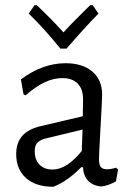

<svg xmlns="http://www.w3.org/2000/svg" viewBox="-20 -708 502 735"><path d="M371 -346Q371 -329 365 -223Q359 -117 359 -99Q359 -77 366 -68.5Q373 -60 390 -60Q405 -60 424 -66L432 -59L424 -14Q395 3 367 6Q336 3 317.5 -16Q299 -35 298 -68H291Q237 -13 184 7Q117 7 79.5 -26.5Q42 -60 42 -118Q42 -162 65.5 -188Q89 -214 135 -225L297 -263L298 -328Q298 -367 277.5 -388Q257 -409 219 -409Q185 -409 151 -393Q117 -377 78 -343L70 -347L60 -404Q143 -466 231 -466Q296 -466 333.5 -434Q371 -402 371 -346ZM151 -177Q131 -171 122 -160.5Q113 -150 113 -129Q113 -96 131.5 -77.5Q150 -59 181 -59Q236 -59 293 -130L296 -212ZM357 -656Q300 -598 235 -522H211Q149 -599 90 -656L112 -688H121Q183 -629 223 -584Q261 -626 325 -688H335Z"/></svg>

Font: Alegreya Sans
Style: Regular
Weight: 400
Designer: Juan Pablo del Peral
Foundry: Huerta Tipografica
Version: Version 2.008; ttfautohint (v1.6)